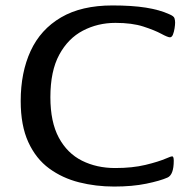

<svg xmlns="http://www.w3.org/2000/svg" viewBox="-20 -672 704 705"><path d="M399 13Q332 13 270.5 -2.5Q209 -18 160.5 -53.5Q112 -89 84 -150Q56 -211 56 -301Q56 -406 92.5 -485Q129 -564 204 -608Q279 -652 393 -652Q465 -652 515.5 -644Q566 -636 601 -620Q618 -613 620.5 -605.5Q623 -598 623 -589Q623 -581 621 -568Q619 -555 615 -545Q611 -535 604 -535Q596 -535 572 -548Q548 -561 506.5 -574.5Q465 -588 404 -588Q339 -588 284.5 -559.5Q230 -531 197.5 -471Q165 -411 165 -315Q165 -224 196 -166.5Q227 -109 281 -82Q335 -55 403 -55Q466 -55 514 -66.5Q562 -78 592 -91Q608 -98 612 -98Q618 -98 618 -82Q618 -30 595 -20Q568 -8 517 2.5Q466 13 399 13Z"/></svg>

Font: BriemHand
Style: Regular
Weight: 400
Designer: Gunnlaugur SE Briem, Eben Sorkin
Foundry: Sorkin Type
Version: Version 1.001; ttfautohint (v1.8.4.7-5d5b)